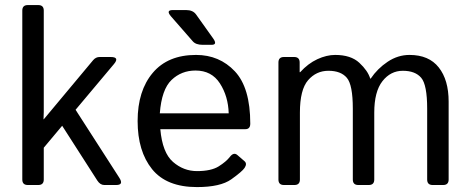

<svg xmlns="http://www.w3.org/2000/svg" viewBox="-20 -741 1885 769"><path d="M91.3 0Q69.3 0 69.3 -22V-698.7Q69.3 -720.7 91.3 -720.7H133.3Q155.3 -720.7 155.3 -698.7V-292.5Q155.3 -277.8 154.3 -263.2H155.3L353 -500Q363.8 -512.7 378.9 -512.7H423.3Q460.4 -512.7 436 -483.9L282.7 -301.3L458 -28.8Q476.6 0 445.3 0H397.5Q381.3 0 369.6 -18.1L229 -237.3L155.3 -149.4V-22Q155.3 0 133.3 0Z M665 -675.3Q643.1 -700.7 671.9 -700.7H726.1Q752.9 -700.7 765.6 -682.6L833.5 -587.4Q852.1 -561.5 827.6 -561.5H791.5Q764.2 -561.5 752 -575.7ZM531.2 -256.3Q531.2 -377.4 591.8 -449.2Q652.3 -521 765.1 -521Q858.9 -521 920.7 -455.3Q982.4 -389.6 982.4 -245.6Q982.4 -223.6 962.4 -223.6H622.1Q630.4 -129.4 672.9 -92.5Q715.3 -55.7 769 -55.7Q825.7 -55.7 856 -74.7Q886.2 -93.8 900.4 -112.3Q916 -132.8 930.7 -120.1L959.5 -95.2Q970.7 -85.4 959.5 -68.4Q950.2 -54.2 906.5 -22.9Q862.8 8.3 769 8.3Q647 8.3 589.1 -63.5Q531.2 -135.3 531.2 -256.3ZM620.1 -287.1H896Q894 -355.5 860.8 -407Q827.6 -458.5 763.2 -458.5Q706.5 -458.5 667 -420.7Q627.4 -382.8 620.1 -287.1Z M1117.2 0Q1095.2 0 1095.2 -22V-490.7Q1095.2 -512.7 1117.2 -512.7H1158.2Q1180.2 -512.7 1180.2 -490.7V-451.7H1182.1Q1213.9 -486.8 1251 -503.9Q1288.1 -521 1322.3 -521Q1385.3 -521 1419.2 -489.5Q1453.1 -458 1462.9 -426.3H1464.8Q1491.7 -466.3 1532.7 -493.7Q1573.7 -521 1620.1 -521Q1697.8 -521 1737.3 -470.9Q1776.9 -420.9 1776.9 -334V-22Q1776.9 0 1754.9 0H1712.9Q1690.9 0 1690.9 -22V-305.7Q1690.9 -401.4 1667 -429.4Q1643.1 -457.5 1593.3 -457.5Q1544.4 -457.5 1511.7 -415.8Q1479 -374 1479 -290V-22Q1479 0 1457 0H1415Q1393.1 0 1393.1 -22V-305.7Q1393.1 -401.4 1369.1 -429.4Q1345.2 -457.5 1295.4 -457.5Q1246.6 -457.5 1213.9 -419.7Q1181.2 -381.8 1181.2 -290V-22Q1181.2 0 1159.2 0Z"/></svg>

Font: Istok
Style: Regular
Weight: 500
Designer: Andrey V. Panov
Foundry: Andrey V. Panov
Version: Version 1.0.3